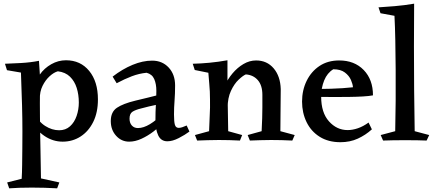

<svg xmlns="http://www.w3.org/2000/svg" viewBox="-20 -765 2365 1045"><path d="M192 -434Q194 -402 196 -374Q198 -346 198 -324Q198 -292 197.5 -262Q197 -232 197 -201Q197 -166 197.5 -129Q198 -92 198.5 -46.5Q199 -1 200.5 60.5Q202 122 203 206L303 228L291 260Q254 258 222.5 257Q191 256 153 256Q114 256 87 257Q60 258 30 260L19 228L98 208Q100 176 100.5 132.5Q101 89 101.5 42Q102 -5 102 -49Q102 -117 100 -191Q98 -265 94 -370L18 -383L7 -418Q41 -419 94 -422Q147 -425 192 -434ZM339 -437Q418 -437 465.5 -379Q513 -321 513 -224Q513 -153 487.5 -101.5Q462 -50 418.5 -22Q375 6 321 6Q268 6 222 -25Q176 -56 147 -111L165 -152Q189 -103 226 -79.5Q263 -56 302 -56Q337 -56 361 -77.5Q385 -99 397 -134Q409 -169 409 -207Q409 -250 397.5 -286.5Q386 -323 361 -347.5Q336 -372 295 -377Q273 -371 250 -350Q227 -329 211.5 -297.5Q196 -266 197 -227L168 -282Q172 -324 196.5 -359Q221 -394 259 -415.5Q297 -437 339 -437Z M808 -435Q863 -435 898 -397.5Q933 -360 933 -300Q933 -255 930 -217Q927 -179 927 -142Q927 -102 932 -85.5Q937 -69 953 -69Q961 -69 972 -72.5Q983 -76 996 -82L1011 -49Q987 -31 953 -13.5Q919 4 891 4Q856 4 841 -28.5Q826 -61 826 -109Q826 -156 828.5 -198.5Q831 -241 831 -271Q831 -308 819.5 -334.5Q808 -361 778 -369Q737 -365 697.5 -350Q658 -335 615 -312L593 -348Q646 -389 701.5 -412Q757 -435 808 -435ZM880 -259 842 -197Q813 -191 790 -185.5Q767 -180 749 -175Q716 -167 700.5 -156.5Q685 -146 685 -119Q685 -96 697.5 -82Q710 -68 731 -68Q761 -68 796.5 -89.5Q832 -111 864 -146V-95Q845 -72 815 -49Q785 -26 750.5 -10Q716 6 683 6Q641 6 612 -26Q583 -58 583 -106Q583 -156 616.5 -178.5Q650 -201 716 -217Q748 -225 788.5 -234.5Q829 -244 880 -259Z M1374 -436Q1433 -436 1469.5 -393Q1506 -350 1508 -280Q1508 -228 1507 -170.5Q1506 -113 1506 -51L1584 -30L1571 0Q1513 -3 1455 -3Q1423 -3 1396.5 -2Q1370 -1 1340 0L1328 -30L1404 -51Q1406 -92 1407 -121.5Q1408 -151 1408 -180.5Q1408 -210 1408 -249Q1408 -300 1383.5 -328.5Q1359 -357 1318 -360Q1303 -354 1279 -331.5Q1255 -309 1237 -270.5Q1219 -232 1219 -179L1183 -223Q1186 -260 1202.5 -297Q1219 -334 1245.5 -365.5Q1272 -397 1305 -416.5Q1338 -436 1374 -436ZM1218 -437Q1218 -403 1218 -382Q1218 -361 1218 -341Q1218 -321 1218 -290L1222 -51L1298 -30L1286 0Q1229 -3 1171 -3Q1137 -3 1110.5 -2Q1084 -1 1053 0L1041 -30L1118 -51Q1119 -95 1121.5 -137.5Q1124 -180 1123 -223Q1123 -248 1122 -267Q1121 -286 1119 -309Q1117 -332 1114 -369L1040 -384L1029 -418Q1072 -419 1120 -423.5Q1168 -428 1218 -437Z M1826 -436Q1909 -436 1959.5 -384Q2010 -332 2010 -246Q1989 -242 1955 -240Q1921 -238 1881 -237.5Q1841 -237 1803 -237Q1760 -237 1729 -237.5Q1698 -238 1696 -238V-282Q1703 -281 1726 -281Q1749 -281 1780.5 -282Q1812 -283 1844 -285Q1876 -287 1901 -290Q1900 -307 1890 -330Q1880 -353 1857 -370.5Q1834 -388 1794 -388Q1761 -368 1744.5 -327.5Q1728 -287 1728 -239Q1728 -152 1770.5 -104.5Q1813 -57 1872 -57Q1899 -57 1928 -67Q1957 -77 1986 -98L2004 -61Q1970 -30 1927.5 -10.5Q1885 9 1833 9Q1767 9 1720 -20.5Q1673 -50 1648.5 -100.5Q1624 -151 1624 -212Q1624 -274 1649 -325Q1674 -376 1719 -406Q1764 -436 1826 -436Z M2234 -745Q2233 -632 2233 -513Q2233 -394 2234 -277Q2235 -160 2237 -51L2316 -30L2302 0Q2278 -1 2251 -1.5Q2224 -2 2185 -2Q2148 -2 2119.5 -1.5Q2091 -1 2065 0L2052 -30L2131 -51Q2133 -131 2133.5 -217Q2134 -303 2133.5 -387Q2133 -471 2131.5 -546Q2130 -621 2127 -679L2051 -693L2040 -725Q2075 -727 2128 -731.5Q2181 -736 2234 -745Z"/></svg>

Font: Ruwudu Medium
Style: Regular
Weight: 500
Designer: Becca Hirsbrunner Spalinger
Foundry: SIL International
Version: Version 3.000